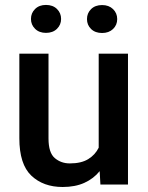

<svg xmlns="http://www.w3.org/2000/svg" viewBox="-20 -745 596 775"><path d="M385.3 0 382.3 -54.2Q357.9 -23.9 320.8 -7.1Q283.7 9.8 232.9 9.8Q154.8 9.8 106.4 -36.1Q58.1 -82 58.1 -187V-528.3H175.8V-186Q175.8 -128.4 201.2 -106.9Q226.6 -85.4 261.7 -85.4Q308.1 -85.4 336.2 -102.8Q364.3 -120.1 378.4 -148.9V-528.3H496.6V0ZM105 -668.5Q105 -692.4 121.6 -708.7Q138.2 -725.1 165.5 -725.1Q193.4 -725.1 210 -708.7Q226.6 -692.4 226.6 -668.5Q226.6 -645 210 -628.7Q193.4 -612.3 165.5 -612.3Q138.2 -612.3 121.6 -628.7Q105 -645 105 -668.5ZM331.1 -668Q331.1 -691.9 347.7 -708.3Q364.3 -724.6 392.1 -724.6Q419.4 -724.6 436.3 -708.3Q453.1 -691.9 453.1 -668Q453.1 -644 436.3 -627.9Q419.4 -611.8 392.1 -611.8Q364.3 -611.8 347.7 -627.9Q331.1 -644 331.1 -668Z"/></svg>

Font: Vazirmatn RD Medium
Style: Regular
Weight: 500
Designer: Saber Rastikerdar
Foundry: Saber Rastikerdar
Version: Version 33.003